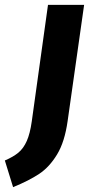

<svg xmlns="http://www.w3.org/2000/svg" viewBox="-117 -551 372 792"><path d="M-97 111Q-62 96 -41 78.5Q-20 61 -6.5 30.5Q7 0 14 -50L81 -531H230L162 -52Q150 34 118.5 86Q87 138 45 166Q3 194 -63 221Z"/></svg>

Font: Fira Sans Extra Condensed
Style: Bold Italic
Weight: 700
Width: 3
Italic angle: -8°
Designer: Carrois Corporate & Edenspiekermann AG
Foundry: Carrois Corporate GbR & Edenspiekermann AG
Version: Version 4.203